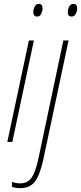

<svg xmlns="http://www.w3.org/2000/svg" viewBox="-20 -737 421 997"><path d="M381 -693Q381 -717 361 -717Q346 -717 339 -702.5Q332 -688 332 -674Q332 -651 352 -651Q366 -651 373.5 -665.5Q381 -680 381 -693ZM201 -693Q201 -717 182 -717Q167 -717 160 -702.5Q153 -688 153 -674Q153 -651 173 -651Q187 -651 194 -665.5Q201 -680 201 -693ZM44 0 156 -527H130L18 0ZM206 86 336 -527H309L180 84Q165 155 144.5 185Q124 215 85 215Q60 215 42 207V233Q61 240 85 240Q137 240 163 203.5Q189 167 206 86Z"/></svg>

Font: Noto Sans Display SemiCondensed Thin
Style: Italic
Weight: 250
Width: 4
Designer: Monotype Design team
Foundry: Monotype Imaging Inc.
Version: 1.000